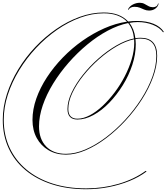

<svg xmlns="http://www.w3.org/2000/svg" viewBox="-38 -980 1200 1383"><path d="M709 -890Q825 -890 885 -825Q917 -829 948 -829Q1017 -829 1067 -809Q1117 -789 1142 -751L1137 -747Q1113 -781 1063.5 -801Q1014 -821 954 -821Q925 -821 894 -815Q929 -771 937 -705Q956 -708 974 -708Q1094 -708 1094 -578Q1094 -505 1064.5 -424Q1035 -343 984 -263.5Q933 -184 867 -112.5Q801 -41 727.5 14.5Q654 70 579.5 102Q505 134 437 134Q366 134 311.5 102Q257 70 226.5 14Q196 -42 196 -116Q196 -192 223.5 -270Q251 -348 300 -423Q349 -498 414.5 -565.5Q480 -633 556 -686.5Q632 -740 713.5 -776Q795 -812 877 -824Q819 -884 709 -884Q625 -884 539 -852.5Q453 -821 372.5 -765Q292 -709 222.5 -635Q153 -561 100.5 -475Q48 -389 18.5 -298Q-11 -207 -11 -117Q-11 -6 31.5 85Q74 176 152.5 241.5Q231 307 340 342Q449 377 583 377Q704 377 816.5 344Q929 311 1011 251L1018 255Q965 295 895 323.5Q825 352 745.5 367.5Q666 383 583 383Q447 383 336.5 347.5Q226 312 146.5 246Q67 180 24.5 88Q-18 -4 -18 -117Q-18 -209 11.5 -301.5Q41 -394 93.5 -480.5Q146 -567 216 -641Q286 -715 367.5 -771Q449 -827 536 -858.5Q623 -890 709 -890ZM243 -70Q243 22 294.5 75Q346 128 437 128Q504 128 577.5 96.5Q651 65 724 10Q797 -45 862.5 -116Q928 -187 979 -266.5Q1030 -346 1059 -425.5Q1088 -505 1088 -578Q1088 -702 974 -702Q957 -702 938 -699Q940 -681 940 -662Q940 -589 915 -512.5Q890 -436 846.5 -366Q803 -296 749 -240Q695 -184 635.5 -151.5Q576 -119 520 -119Q448 -119 448 -195Q448 -250 478 -313.5Q508 -377 558.5 -440.5Q609 -504 671.5 -559Q734 -614 800.5 -652.5Q867 -691 927 -703Q921 -770 885 -814Q813 -799 738 -759Q663 -719 591 -659.5Q519 -600 456 -528Q393 -456 345 -378Q297 -300 270 -221Q243 -142 243 -70ZM454 -195Q454 -125 520 -125Q562 -125 608.5 -149.5Q655 -174 700.5 -216.5Q746 -259 787.5 -314Q829 -369 860.5 -430Q892 -491 910.5 -553Q929 -615 929 -671Q929 -685 928 -697Q869 -685 803.5 -647Q738 -609 676 -554.5Q614 -500 563.5 -437Q513 -374 483.5 -311.5Q454 -249 454 -195ZM886 -908 884 -913Q896 -936 920 -948Q944 -960 969 -960Q988 -960 1002.5 -952Q1017 -944 1031.5 -936Q1046 -928 1064 -928Q1075 -928 1086 -933.5Q1097 -939 1101 -957L1104 -952Q1100 -932 1081 -918Q1062 -904 1036 -904Q1017 -904 1001 -911Q985 -918 969 -924.5Q953 -931 930 -931Q900 -931 886 -908Z"/></svg>

Font: Ballet 72pt
Style: Regular
Weight: 400
Designer: Maximiliano R. Sproviero
Foundry: Omnibus-Type
Version: Version 1.100; ttfautohint (v1.8.3)